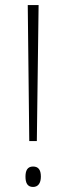

<svg xmlns="http://www.w3.org/2000/svg" viewBox="-20 -734 261 761"><path d="M126 -175 133 -714H90L96 -175ZM81 -34C81 -10 88 7 111 7C131 7 142 -8 142 -34C142 -61 132 -74 111 -74C88 -74 81 -57 81 -34Z"/></svg>

Font: Noto Sans Bengali ExtraCondensed ExtraLight
Style: Regular
Weight: 200
Width: 2
Designer: Joana Ranito - Universal Thirst; Jelle Bosma - Monotype Design Team
Foundry: Universal Thirst ehf.
Version: Version 3.000